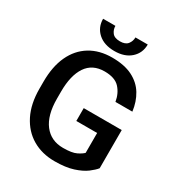

<svg xmlns="http://www.w3.org/2000/svg" viewBox="-209 -1036 1099 1182"><g transform="rotate(30 340.5 -444.5)"><path d="M618.2 -363.3V-91.8Q603 -72.3 571.3 -48.3Q539.6 -24.4 486.6 -7.3Q433.6 9.8 355 9.8Q265.6 9.8 197.5 -30.3Q129.4 -70.3 90.8 -146.7Q52.2 -223.1 52.2 -331.1V-380.4Q52.2 -488.3 87.6 -564.2Q123 -640.1 189 -680.4Q254.9 -720.7 345.2 -720.7Q432.6 -720.7 490.2 -691.7Q547.9 -662.6 578.9 -611.3Q609.9 -560.1 618.2 -494.1H498Q488.8 -549.8 454.8 -586.7Q420.9 -623.5 347.2 -623.5Q261.7 -623.5 219 -560.1Q176.3 -496.6 176.3 -381.3V-331.1Q176.3 -213.9 224.9 -150.6Q273.4 -87.4 359.9 -87.4Q422.9 -87.4 453.1 -102.3Q483.4 -117.2 496.1 -130.9V-272H348.1V-363.3ZM406.2 -899.4H493.7Q493.7 -838.9 450.9 -800.3Q408.2 -761.7 335.4 -761.7Q261.7 -761.7 219 -800.3Q176.3 -838.9 176.3 -899.4H263.7Q263.7 -872.6 279.8 -851.6Q295.9 -830.6 335.4 -830.6Q373.5 -830.6 389.9 -851.6Q406.2 -872.6 406.2 -899.4Z"/></g></svg>

Font: Vazirmatn UI Medium
Style: Regular
Weight: 500
Designer: Saber Rastikerdar
Foundry: Saber Rastikerdar
Version: Version 33.003